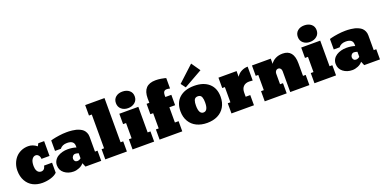

<svg xmlns="http://www.w3.org/2000/svg" viewBox="-11 -1732 5275 2640"><g transform="rotate(-20 2626.0 -412.5)"><path d="M21 -266.6Q21 -319.8 38.8 -368.2Q56.6 -416.5 88.6 -453.1Q120.6 -489.7 168.9 -511.5Q217.3 -533.2 274.4 -533.2Q341.3 -533.2 400.4 -485.8L420.4 -523.4H505.9V-306.6H387.7Q387.7 -338.9 370.1 -359.4Q352.5 -379.9 327.6 -379.9Q296.9 -379.9 274.4 -348.1Q252 -316.4 252 -250.5Q252 -231 255.6 -213.4Q259.3 -195.8 267.6 -179.7Q275.9 -163.6 291.3 -153.8Q306.6 -144 327.6 -144Q343.3 -144 355.2 -150.9Q367.2 -157.7 373.3 -166Q379.4 -174.3 383.5 -185.3Q387.7 -196.3 388.4 -200.7Q389.2 -205.1 389.6 -207.5H506.8V-60.5Q473.1 -26.9 412.6 -9Q352.1 8.8 290.5 8.8Q213.4 8.8 153.1 -22.2Q92.8 -53.2 56.9 -116.5Q21 -179.7 21 -266.6Z M556.6 -150.4Q556.6 -188 575 -218.8Q593.3 -249.5 623.5 -268.6Q653.8 -287.6 691.2 -297.6Q728.5 -307.6 769 -307.6Q840.3 -307.6 894 -289.1V-311Q894 -392.1 791 -392.1Q721.2 -392.1 686 -345.7H600.6V-499L633.3 -507.8Q666 -516.1 725.1 -524.7Q784.2 -533.2 836.4 -533.2Q856.4 -533.2 872.6 -532.7Q888.7 -532.2 919.2 -528.8Q949.7 -525.4 973.4 -519.3Q997.1 -513.2 1024.7 -500.7Q1052.2 -488.3 1070.6 -471.2Q1088.9 -454.1 1101.3 -427Q1113.8 -399.9 1113.8 -366.2V-148.9H1150.9V0H920.4L896 -58.1Q871.6 -26.4 829.1 -8.8Q786.6 8.8 746.6 8.8Q667.5 8.8 612.1 -34.4Q556.6 -77.6 556.6 -150.4ZM795.9 -159.2Q795.9 -137.2 808.6 -123.3Q821.3 -109.4 842.8 -109.4Q858.4 -109.4 872.1 -115.7Q885.7 -122.1 889.6 -125.7Q893.6 -129.4 895.5 -131.8V-203.6L888.7 -206.1Q881.8 -209 869.9 -211.4Q857.9 -213.9 847.2 -213.9Q826.2 -213.9 811 -197Q795.9 -180.2 795.9 -159.2Z M1488.3 -148.9H1526.4V0H1210.4V-148.9H1246.6V-643.1H1205.6V-795.9H1488.3Z M1884.3 -148.9H1925.3V0H1609.4V-148.9H1649.4V-371.6H1606V-523.4H1884.3ZM1747.1 -554.2Q1689 -554.2 1650.4 -587.2Q1611.8 -620.1 1611.8 -676.3Q1611.8 -731.4 1649.7 -763.7Q1687.5 -795.9 1747.1 -795.9Q1809.1 -795.9 1848.1 -763.7Q1887.2 -731.4 1887.2 -676.3Q1887.2 -620.1 1846.9 -587.2Q1806.6 -554.2 1747.1 -554.2Z M2044.4 -589.4Q2044.4 -786.1 2230 -786.1Q2269 -786.1 2308.3 -779.8Q2347.7 -773.4 2360.6 -769.5Q2373.5 -765.6 2380.4 -763.2V-611.3Q2352.1 -617.7 2333.5 -617.7Q2302.7 -617.7 2289.8 -596.9Q2276.9 -576.2 2279.8 -523.4H2367.2V-371.6H2283.2V-148.9H2336.9V0H2004.9V-148.9H2045.9V-371.6H2004.9V-523.4H2045.4Q2045.4 -524.9 2044.4 -589.4Z M2407.2 -267.1Q2407.2 -394 2485.8 -463.4Q2564.5 -532.7 2701.2 -532.7Q2837.9 -532.7 2916.5 -463.4Q2995.1 -394 2995.1 -267.1Q2995.1 -181.6 2957.8 -118.7Q2920.4 -55.7 2854.2 -23.4Q2788.1 8.8 2701.2 8.8Q2614.3 8.8 2548.1 -23.4Q2481.9 -55.7 2444.6 -118.7Q2407.2 -181.6 2407.2 -267.1ZM2634.3 -266.1Q2634.3 -143.6 2701.2 -143.6Q2768.1 -143.6 2768.1 -266.1Q2768.1 -291 2765.9 -308.3Q2763.7 -325.7 2757.3 -343.8Q2751 -361.8 2736.8 -371.1Q2722.7 -380.4 2701.2 -380.4Q2679.7 -380.4 2665.5 -371.1Q2651.4 -361.8 2645 -343.8Q2638.7 -325.7 2636.5 -308.3Q2634.3 -291 2634.3 -266.1ZM2859.4 -704.6 2588.9 -551.8 2538.1 -620.6 2769.5 -834Z M3056.6 -523.4H3321.8V-443.8L3323.7 -441.9Q3347.7 -482.9 3392.6 -505.9Q3437.5 -528.8 3485.8 -528.8V-325.7L3434.1 -329.1Q3380.4 -329.1 3349.6 -298.1Q3318.8 -267.1 3318.8 -208V-148.9H3385.7V0H3056.6V-148.9H3095.2V-371.6H3056.6Z M3821.8 -447.3Q3848.6 -488.8 3893.8 -511Q3939 -533.2 3996.6 -533.2Q4157.7 -533.2 4157.7 -332V-148.9H4196.8V0H3916.5V-306.2Q3916.5 -329.6 3903.3 -344.7Q3890.1 -359.9 3872.6 -359.9Q3849.6 -359.9 3835.7 -343.8Q3821.8 -327.6 3821.8 -304.7V-148.9H3864.7V0H3543.5V-148.9H3584V-371.6H3546.9V-523.4H3821.8Z M4545.9 -148.9H4586.9V0H4271V-148.9H4311V-371.6H4267.6V-523.4H4545.9ZM4408.7 -554.2Q4350.6 -554.2 4312 -587.2Q4273.4 -620.1 4273.4 -676.3Q4273.4 -731.4 4311.3 -763.7Q4349.1 -795.9 4408.7 -795.9Q4470.7 -795.9 4509.8 -763.7Q4548.8 -731.4 4548.8 -676.3Q4548.8 -620.1 4508.5 -587.2Q4468.3 -554.2 4408.7 -554.2Z M4635.3 -150.4Q4635.3 -188 4653.6 -218.8Q4671.9 -249.5 4702.1 -268.6Q4732.4 -287.6 4769.8 -297.6Q4807.1 -307.6 4847.7 -307.6Q4918.9 -307.6 4972.7 -289.1V-311Q4972.7 -392.1 4869.6 -392.1Q4799.8 -392.1 4764.6 -345.7H4679.2V-499L4711.9 -507.8Q4744.6 -516.1 4803.7 -524.7Q4862.8 -533.2 4915 -533.2Q4935.1 -533.2 4951.2 -532.7Q4967.3 -532.2 4997.8 -528.8Q5028.3 -525.4 5052 -519.3Q5075.7 -513.2 5103.3 -500.7Q5130.9 -488.3 5149.2 -471.2Q5167.5 -454.1 5179.9 -427Q5192.4 -399.9 5192.4 -366.2V-148.9H5229.5V0H4999L4974.6 -58.1Q4950.2 -26.4 4907.7 -8.8Q4865.2 8.8 4825.2 8.8Q4746.1 8.8 4690.7 -34.4Q4635.3 -77.6 4635.3 -150.4ZM4874.5 -159.2Q4874.5 -137.2 4887.2 -123.3Q4899.9 -109.4 4921.4 -109.4Q4937 -109.4 4950.7 -115.7Q4964.4 -122.1 4968.3 -125.7Q4972.2 -129.4 4974.1 -131.8V-203.6L4967.3 -206.1Q4960.4 -209 4948.5 -211.4Q4936.5 -213.9 4925.8 -213.9Q4904.8 -213.9 4889.6 -197Q4874.5 -180.2 4874.5 -159.2Z"/></g></svg>

Font: Bevan
Style: Regular
Weight: 400
Foundry: vernon adams
Version: Version 1.000